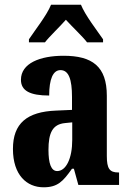

<svg xmlns="http://www.w3.org/2000/svg" viewBox="-20 -786 549 816"><path d="M103 -619V-606H171C191 -632 234 -672 260 -702C285 -674 334 -628 350 -606H418V-619C392 -657 342 -721 324 -766H197C179 -721 128 -657 103 -619ZM165 10C225 10 248 -15 286 -69H294L313 0H486V-53H483C446 -53 434 -69 434 -123V-379C434 -504 372 -549 250 -549C150 -549 69 -517 69 -447C69 -400 108 -380 189 -380C189 -449 205 -488 237 -488C272 -488 286 -449 286 -374V-319L218 -316C95 -311 35 -262 35 -153C35 -42 94 10 165 10ZM223 -59C197 -59 186 -92 186 -149C186 -221 203 -258 257 -263L287 -266V-191C287 -113 261 -59 223 -59Z"/></svg>

Font: Noto Serif Armenian ExtraCondensed ExtraBold
Style: Regular
Weight: 800
Width: 2
Designer: Monotype Design Team
Foundry: Monotype Imaging Inc.
Version: Version 2.008